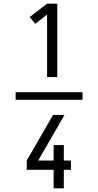

<svg xmlns="http://www.w3.org/2000/svg" viewBox="-20 -868 540 1056"><path d="M66 -319V-361H434V-319ZM239 -444V-788L174 -737L143 -774L239 -848H295V-444ZM275 168V66H127V15L272 -236H335L190 15H275V-70H331V15H370V66H331V168Z"/></svg>

Font: Iosevka Custom Light
Style: Regular
Weight: 300
Monospace: yes
Designer: Belleve Invis
Foundry: Belleve Invis
Version: Version 27.3.5